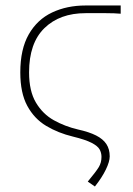

<svg xmlns="http://www.w3.org/2000/svg" viewBox="-20 -498 486 700"><path d="M326 182 300 164Q330 128 340 111.5Q350 95 350 74Q350 59 343 46.5Q336 34 313.5 22.5Q291 11 246 0Q192 -13 148.5 -39Q105 -65 79.5 -112Q54 -159 54 -234Q54 -319 85 -373Q116 -427 170 -452.5Q224 -478 292 -478H420V-448Q398 -450 367 -450Q336 -450 292 -450Q198 -450 142 -395.5Q86 -341 86 -234Q86 -166 111 -124Q136 -82 176.5 -59.5Q217 -37 264 -26Q305 -17 330.5 -4Q356 9 368 27.5Q380 46 380 72Q380 91 366 120Q352 149 326 182Z"/></svg>

Font: SourceSans3VF
Style: Regular
Weight: 200
Designer: Paul D. Hunt
Foundry: Adobe
Version: Version 3.052;hotconv 1.1.0;makeotfexe 2.6.0